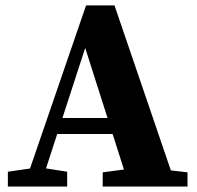

<svg xmlns="http://www.w3.org/2000/svg" viewBox="-20 -678 715 698"><path d="M8.6 0H224.2V-53.7L129.3 -68.7H111.5L8.6 -53.7V0ZM66.7 0H125.9L289.8 -503.7L450.2 0H621.1L396.2 -658.4H292.9L66.7 0ZM168.6 -190.9H477.8L455.3 -249.1H185.3L168.6 -190.9ZM353.4 0H661.7V-51.5L533.3 -66.5H466.4L353.4 -51.5V0Z"/></svg>

Font: Source Serif Variable
Style: Regular
Weight: 389
Designer: Frank Grießhammer
Foundry: Adobe Systems Incorporated
Version: Version 3.001;hotconv 1.0.111;makeotfexe 2.5.65597